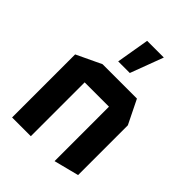

<svg xmlns="http://www.w3.org/2000/svg" viewBox="-219 -862 971 971"><g transform="rotate(45 266.0 -376.5)"><path d="M43 0V-451L176 -514H422L485 -386V-30L352 4H351V-385H177V0ZM222 -580 252 -757H371V-756L305 -580Z"/></g></svg>

Font: Foldit Thin SemiBold
Style: Regular
Weight: 600
Version: Version 1.003